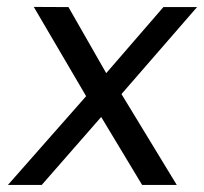

<svg xmlns="http://www.w3.org/2000/svg" viewBox="-20 -521 575 541"><path d="M2.4 0 222.7 -250 75.2 -501.5 172.9 -501 279.3 -314.9 440.4 -501H535.2L322.3 -255.9L478 0H380.4L265.1 -191.4L97.7 0Z"/></svg>

Font: Ride
Style: Italic
Weight: 400
Version: Version 3.000